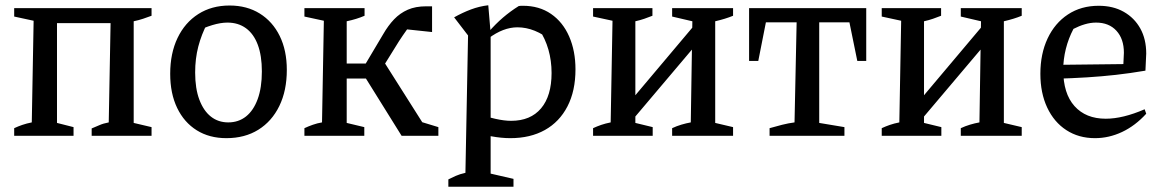

<svg xmlns="http://www.w3.org/2000/svg" viewBox="-20 -517 4426 731"><path d="M34 0V-29Q49 -36 65 -41.5Q81 -47 101 -51L108 -438L34 -454V-486H557V-457Q541 -451 524.5 -445.5Q508 -440 489 -436V-49L557 -33V0H329V-28Q344 -34 358.5 -40.5Q373 -47 394 -51L401 -429H197V-49L260 -33V0Z M842 9Q777 9 729 -21Q681 -51 654.5 -106Q628 -161 628 -236Q628 -314 656 -372.5Q684 -431 735 -463.5Q786 -496 854 -496Q920 -496 969 -465.5Q1018 -435 1045 -380Q1072 -325 1072 -251Q1072 -172 1043.5 -113.5Q1015 -55 963.5 -23Q912 9 842 9ZM849 -51Q888 -51 916.5 -73.5Q945 -96 961 -139.5Q977 -183 977 -245Q977 -305 961.5 -346.5Q946 -388 916.5 -409.5Q887 -431 846 -431Q820 -431 788.5 -421.5Q757 -412 717 -393L770 -430Q747 -386 735 -340Q723 -294 723 -241Q723 -180 739 -137.5Q755 -95 783 -73Q811 -51 849 -51Z M1139 0V-29Q1154 -36 1171 -42Q1188 -48 1206 -51L1213 -438L1139 -454V-486H1368V-457Q1338 -444 1300 -436V-49L1367 -33V0ZM1260 -218V-275H1412V-218ZM1509 0 1357 -244 1431 -299 1602 -29 1580 -54 1649 -33V0ZM1417 -228 1354 -244 1439 -387Q1458 -420 1480.5 -443.5Q1503 -467 1532.5 -480Q1562 -493 1603 -493Q1608 -493 1613.5 -493Q1619 -493 1625 -493V-395L1512 -407L1555 -431Q1542 -422 1528 -402.5Q1514 -383 1499 -360Z M1923 9Q1889 9 1851 2Q1813 -5 1771 -18L1790 -87Q1833 -72 1866.5 -64.5Q1900 -57 1926 -57Q2000 -57 2040 -104.5Q2080 -152 2080 -239Q2080 -286 2068 -328Q2056 -370 2032 -406L2081 -360Q2017 -413 1950 -413Q1896 -413 1840 -371V-395Q1867 -426 1895 -450Q1923 -474 1955 -494Q1959 -495 1963.5 -495Q1968 -495 1971 -495Q2033 -495 2078 -464Q2123 -433 2147 -378Q2171 -323 2171 -253Q2171 -171 2140.5 -112Q2110 -53 2054.5 -22Q1999 9 1923 9ZM1687 194V166Q1701 159 1715.5 152.5Q1730 146 1752 141L1762 -382L1709 -451Q1741 -469 1773 -481Q1805 -493 1839 -497L1848 -391V144L1935 164V194Z M2358 -25 2354 -101 2659 -463V-381ZM2238 0V-29Q2253 -36 2269 -41.5Q2285 -47 2305 -51L2312 -438L2238 -454V-486H2464V-457Q2449 -451 2433 -445.5Q2417 -440 2399 -436V-49L2465 -33V0ZM2539 0V-29Q2556 -37 2574.5 -42.5Q2593 -48 2610 -51L2616 -436L2539 -454V-486H2771V-457Q2742 -445 2703 -436V-49L2771 -33V0Z M3278 -486V-285H3244L3214 -432H3099V-49L3195 -33V0H2910V-29Q2934 -36 2958 -42Q2982 -48 3005 -51L3013 -432H2896L2867 -285H2832V-486Z M3457 -25 3453 -101 3758 -463V-381ZM3337 0V-29Q3352 -36 3368 -41.5Q3384 -47 3404 -51L3411 -438L3337 -454V-486H3563V-457Q3548 -451 3532 -445.5Q3516 -440 3498 -436V-49L3564 -33V0ZM3638 0V-29Q3655 -37 3673.5 -42.5Q3692 -48 3709 -51L3715 -436L3638 -454V-486H3870V-457Q3841 -445 3802 -436V-49L3870 -33V0Z M4149 9Q4087 9 4040 -21.5Q3993 -52 3967 -107.5Q3941 -163 3941 -236Q3941 -312 3968.5 -370.5Q3996 -429 4046 -462Q4096 -495 4163 -495Q4218 -495 4258.5 -472Q4299 -449 4321.5 -408.5Q4344 -368 4344 -313L4341 -248Q4282 -238 4228.5 -232Q4175 -226 4119 -222.5Q4063 -219 3995 -217L3996 -270L4257 -273L4259 -316Q4259 -369 4230.5 -400Q4202 -431 4153 -431Q4132 -431 4110 -424.5Q4088 -418 4067 -407Q4048 -371 4038 -331Q4028 -291 4028 -251Q4028 -161 4071 -113Q4114 -65 4190 -65Q4255 -65 4338 -101L4344 -84Q4302 -38 4252 -14.5Q4202 9 4149 9Z"/></svg>

Font: Piazzolla 24pt Medium
Style: Regular
Weight: 500
Designer: Juan Pablo del Peral
Foundry: Huerta Tipografica
Version: Version 2.005